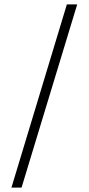

<svg xmlns="http://www.w3.org/2000/svg" viewBox="-20 -773 403 873"><path d="M32 80 284 -753H331L78 80Z"/></svg>

Font: DM Sans 10pt ExtraLight
Style: Regular
Weight: 250
Version: Version 4.004;gftools[0.9.30]